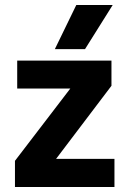

<svg xmlns="http://www.w3.org/2000/svg" viewBox="-20 -750 519 770"><path d="M321 -553H200L286 -730H432ZM439 0H40V-105L262 -395H49V-507H427V-406L205 -113H439Z"/></svg>

Font: Hind Mysuru
Style: Bold
Weight: 700
Designer: Manushi Parikh, Hitesh Malaviya
Foundry: Indian Type Foundry
Version: Version 0.703;PS 1.0;hotconv 1.0.86;makeotf.lib2.5.63406